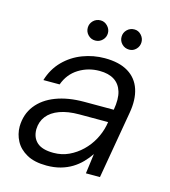

<svg xmlns="http://www.w3.org/2000/svg" viewBox="-103 -750 747 845"><g transform="rotate(15 270.5 -327.5)"><path d="M186 12Q131 12 96 -7.5Q61 -27 44.5 -58Q28 -89 28 -124Q29 -180 60 -220Q91 -260 146 -281Q201 -302 274 -302H409Q418 -353 408 -385.5Q398 -418 372 -434.5Q346 -451 305 -451Q253 -451 210.5 -424.5Q168 -398 150 -348H76Q92 -401 128 -437.5Q164 -474 212.5 -492.5Q261 -511 313 -511Q379 -511 420 -486Q461 -461 476 -415Q491 -369 480 -307L427 0H363L375 -91Q361 -70 342.5 -51Q324 -32 301 -18Q278 -4 249.5 4Q221 12 186 12ZM201 -50Q239 -50 271 -65Q303 -80 329 -105Q355 -130 372 -161.5Q389 -193 396 -226L399 -243H268Q216 -243 179 -229.5Q142 -216 122.5 -191Q103 -166 102 -131Q102 -93 126 -71.5Q150 -50 201 -50ZM251 -575Q232 -575 218.5 -588.5Q205 -602 205 -621Q205 -640 218.5 -653.5Q232 -667 252 -667Q270 -667 283.5 -653Q297 -639 297 -621Q297 -602 283.5 -588.5Q270 -575 251 -575ZM406 -575Q386 -575 372.5 -588.5Q359 -602 359 -621Q359 -640 372.5 -653.5Q386 -667 406 -667Q424 -667 437 -653Q450 -639 450 -621Q450 -602 437 -588.5Q424 -575 406 -575Z"/></g></svg>

Font: DM Sans 20pt Light
Style: Italic
Weight: 300
Italic angle: -10°
Version: Version 4.004;gftools[0.9.30]